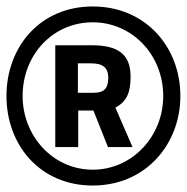

<svg xmlns="http://www.w3.org/2000/svg" viewBox="-22 -731 578 594"><path d="M-2 -434C-2 -283 101 -157 265 -157C428 -157 536 -284 536 -434C536 -586 428 -711 265 -711C101 -711 -2 -585 -2 -434ZM48 -434C48 -561 141 -662 265 -662C387 -662 483 -561 483 -434C483 -309 387 -206 265 -206C142 -206 48 -310 48 -434ZM312 -276H388L335 -398C370 -417 382 -444 382 -494C382 -566 340 -591 261 -591H149V-276H220V-389H267ZM219 -535H260C296 -535 313 -522 313 -490C313 -457 299 -444 268 -444H219Z"/></svg>

Font: TitilliumText22L
Style: 600 wt
Weight: 600
Designer: Campivisivi
Foundry: Campivisivi
Version: 1.000